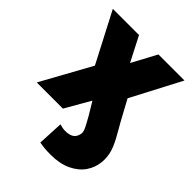

<svg xmlns="http://www.w3.org/2000/svg" viewBox="-209 -643 962 962"><g transform="rotate(45 272.0 -161.5)"><path d="M160.2 -265.6 22.5 -530.3H208L275.4 -399.4L345.7 -530.3H530.3L391.6 -265.6L452.1 -154.3L467.8 -127Q495.1 -81.5 511.2 -44.2Q527.3 -6.8 527.3 35.2L526.4 50.8Q522.5 93.8 497.8 129.2Q473.1 164.6 428 185.8Q382.8 207 320.3 207Q295.9 207 277.8 205.6Q259.8 204.1 239.3 200.2L246.1 64.5Q254.9 66.9 265.4 69.1Q275.9 71.3 286.1 71.3Q313.5 71.3 329.6 61.8Q345.7 52.2 351.6 31.2Q353.5 23.4 353.5 19.5Q353.5 6.3 345.5 -10.7Q337.4 -27.8 315.4 -66.4L275.4 -132.8L199.2 0H13.7Z"/></g></svg>

Font: Pretendard Std Black
Style: Regular
Weight: 900
Designer: Base glyphs from Inter by Rasmus Andersson; Hangeul glyphs from Noto Sans CJK(Source Han Sans) by Jang Soo-young and Kan
Foundry: Kil Hyung-jin
Version: Version 1.309